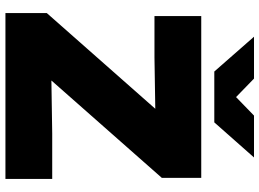

<svg xmlns="http://www.w3.org/2000/svg" viewBox="-144 -810 954 706"><g transform="rotate(90 333.0 -457.0)"><path d="M28 0H638V-172H471L276 -169L634 -575V-720H39V-548H191L380 -551L28 -152ZM115 -914 243 -768H430L559 -914H405L337 -848L269 -914Z"/></g></svg>

Font: Aspekta 850
Style: Regular
Weight: 850
Designer: Ivo Dolenc
Version: Version 2.000